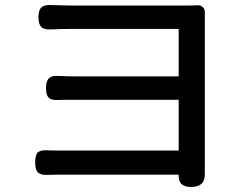

<svg xmlns="http://www.w3.org/2000/svg" viewBox="-20 -721 977 764"><path d="M740 23Q689 23 691 -24Q691 -25 691 -26H219Q185 -26 169 -25Q142 -24 131 -35Q120 -46 120 -74.5Q120 -103 129.5 -113.5Q139 -124 166 -123Q182 -122 219 -122H455H691V-324H280Q228 -324 205 -323Q181 -323 172 -334Q163 -345 163 -371Q163 -397 173.5 -408.5Q184 -420 209 -419Q253 -417 279 -417H691V-606H267Q240 -606 180 -604Q154 -603 143.5 -614.5Q133 -626 133 -653Q133 -680 144 -691Q155 -702 181 -701Q239 -699 267 -699H720Q751 -699 765 -700Q778 -701 787 -692.5Q796 -684 795 -671Q795 -653 795 -634V-41Q795 -36 795 -30Q797 23 740 23Z"/></svg>

Font: GenSenRounded TW M
Style: Regular
Weight: 500
Version: Version 1.501;PS 1;hotconv 16.6.51;makeotf.lib2.5.65220